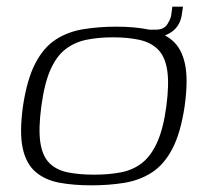

<svg xmlns="http://www.w3.org/2000/svg" viewBox="-20 -549 615 576"><path d="M254 7Q200 7 157.5 -1Q115 -9 86.5 -33.5Q58 -58 48 -105Q38 -152 49 -231Q61 -311 86 -359Q111 -407 147.5 -430.5Q184 -454 230.5 -461.5Q277 -469 329 -469Q383 -469 425.5 -460.5Q468 -452 496.5 -428Q525 -404 535 -357Q545 -310 534 -231Q522 -150 497 -102.5Q472 -55 435.5 -31.5Q399 -8 353 -0.5Q307 7 254 7ZM262 -25Q307 -25 343 -32Q379 -39 406 -60Q433 -81 451.5 -122Q470 -163 479 -230Q488 -298 481.5 -339Q475 -380 453.5 -401Q432 -422 398 -429.5Q364 -437 319 -437Q274 -437 238.5 -429.5Q203 -422 176 -401Q149 -380 131 -339Q113 -298 104 -230Q95 -163 101 -122Q107 -81 128 -60Q149 -39 183 -32Q217 -25 262 -25ZM428 -437 427 -460H448Q472 -460 482.5 -477Q493 -494 494 -506L497 -529H529L526 -509Q522 -473 496 -454Q470 -435 428 -437Z"/></svg>

Font: Genos Thin Light
Style: Italic
Weight: 300
Italic angle: -8°
Version: Version 1.010